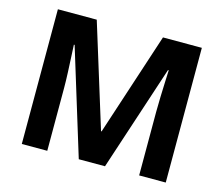

<svg xmlns="http://www.w3.org/2000/svg" viewBox="-101 -848 1145 983"><g transform="rotate(15 471.5 -357.0)"><path d="M392 0 220 -560H216Q217 -540 219 -500Q221 -460 223 -414.5Q225 -369 225 -332V0H90V-714H296L465 -168H468L647 -714H853V0H712V-338Q712 -372 713.5 -416Q715 -460 716.5 -499.5Q718 -539 719 -559H715L531 0Z"/></g></svg>

Font: Noto Sans Bassa Vah
Style: Regular
Weight: 400
Designer: Monotype Design Team
Foundry: Monotype Imaging Inc.
Version: Version 2.002